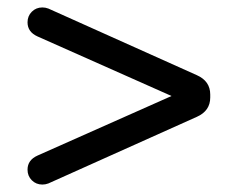

<svg xmlns="http://www.w3.org/2000/svg" viewBox="-20 -554 620 516"><path d="M94 -58Q77 -58 65.5 -69.5Q54 -81 54 -98Q54 -124 81 -136L441 -296L81 -456Q54 -468 54 -494Q54 -511 65.5 -522.5Q77 -534 94 -534Q102 -534 110 -531L509 -352Q545 -336 545 -300V-292Q545 -256 509 -240L110 -61Q102 -58 94 -58Z"/></svg>

Font: VarelaRound
Style: Regular
Weight: 400
Designer: Joe Prince, Avraham Cornfeld
Foundry: Joe Prince, Avraham Cornfeld
Version: Version 2.000;PS 002.000;hotconv 1.0.88;makeotf.lib2.5.64775